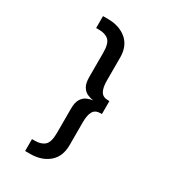

<svg xmlns="http://www.w3.org/2000/svg" viewBox="-243 -934 1137 1279"><g transform="rotate(30 325.0 -295.0)"><path d="M200.5 223H161.5V131.5H184Q232.5 131.5 258.8 107.2Q285 83 285 12.5V-173.5Q285 -221 300.2 -246.5Q315.5 -272 338.8 -282.5Q362 -293 386 -296Q362 -298.5 338.8 -309Q315.5 -319.5 300.2 -345Q285 -370.5 285 -418V-604Q285 -674.5 258.8 -698.8Q232.5 -723 184 -723H161.5V-814.5H200.5Q287.5 -814.5 343 -767.8Q398.5 -721 398.5 -632.5V-455.5Q398.5 -402 414.5 -373.8Q430.5 -345.5 472 -345.5H481.5V-246H472Q430.5 -246 414.5 -217.8Q398.5 -189.5 398.5 -136.5V41Q398.5 129.5 343 176.2Q287.5 223 200.5 223Z"/></g></svg>

Font: Trispace Medium
Style: Regular
Weight: 500
Designer: Tyler Finck
Foundry: Etcetera Type Company
Version: Version 1.210; ttfautohint (v1.8.3)